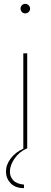

<svg xmlns="http://www.w3.org/2000/svg" viewBox="-20 -762 260 985"><path d="M109.4 -693.4Q99.1 -693.4 92.3 -700.7Q85.4 -708 85.4 -718.3Q85.4 -728 92.3 -735.1Q99.1 -742.2 109.4 -742.2Q119.6 -742.2 127 -735.1Q134.3 -728 134.3 -717.8Q134.3 -707.5 127 -700.4Q119.6 -693.4 109.4 -693.4ZM119.6 0H116.7Q78.1 17.1 54.4 51.8Q30.8 86.4 30.8 118.7Q30.8 144 47.9 162.8Q64.9 181.6 103 185.1V203.1Q58.1 203.1 34.4 178Q10.7 152.8 10.7 118.7Q10.7 83 34.9 51Q59.1 19 101.1 0H99.6V-488.3H119.6Z"/></svg>

Font: Kumbh Sans Thin
Style: Regular
Weight: 250
Version: Version 1.004